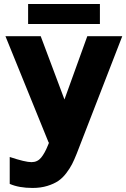

<svg xmlns="http://www.w3.org/2000/svg" viewBox="-20 -701 621 944"><path d="M219.2 0 6.8 -522.9H180.2L296.9 -211.9L409.2 -522.9H581.1L356.9 55.2Q345.2 84.5 334.7 105.2Q324.2 126 306.2 149.9Q288.1 173.8 266.6 188.5Q245.1 203.1 212.6 213.1Q180.2 223.1 140.1 223.1Q73.2 223.1 27.8 203.1V70.8Q104 96.2 134.8 96.2Q164.1 96.2 182.1 74.2Q200.2 52.2 215.8 13.2L221.2 0ZM118.2 -583V-681.2H471.2V-583Z"/></svg>

Font: LT Superior Black
Style: Regular
Weight: 900
Designer: Daniel Lyons
Foundry: LyonsType
Version: Version 2.005